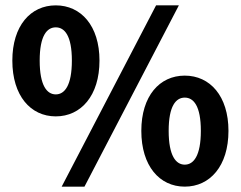

<svg xmlns="http://www.w3.org/2000/svg" viewBox="-20 -684 897 716"><path d="M188 -250C282 -250 351 -327 351 -458C351 -588 282 -664 188 -664C94 -664 26 -588 26 -458C26 -327 94 -250 188 -250ZM188 -332C155 -332 128 -365 128 -458C128 -551 155 -582 188 -582C221 -582 248 -551 248 -458C248 -365 221 -332 188 -332ZM210 12H295L647 -664H562ZM669 12C763 12 832 -65 832 -196C832 -326 763 -402 669 -402C575 -402 507 -326 507 -196C507 -65 575 12 669 12ZM669 -70C636 -70 609 -103 609 -196C609 -289 636 -320 669 -320C702 -320 729 -289 729 -196C729 -103 702 -70 669 -70Z"/></svg>

Font: Giro Sans Regular
Style: Bold
Weight: 700
Designer: Paul D. Hunt
Foundry: Adobe Systems Incorporated
Version: Version 1.000;PS 1.0;hotconv 1.0.88;makeotf.lib2.5.647800